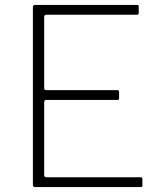

<svg xmlns="http://www.w3.org/2000/svg" viewBox="-20 -762 652 782"><path d="M114 -732Q114 -742 123 -742H538Q545 -742 545 -735V-709Q545 -702 537 -702H169Q160 -702 160 -693V-402Q160 -395 169 -395H458Q465 -395 465 -388V-362Q465 -358 463.5 -356.5Q462 -355 457 -355H169Q160 -355 160 -346V-49Q160 -40 169 -40H552Q560 -40 560 -33V-7Q560 -3 558.5 -1.5Q557 0 553 0H123Q114 0 114 -10V-732Z"/></svg>

Font: Libre Franklin Thin
Style: Regular
Weight: 100
Designer: Pablo Impallari, Rodrigo Fuenzalida, Nhung Nguyen
Foundry: Impallari Type
Version: Version 3.000